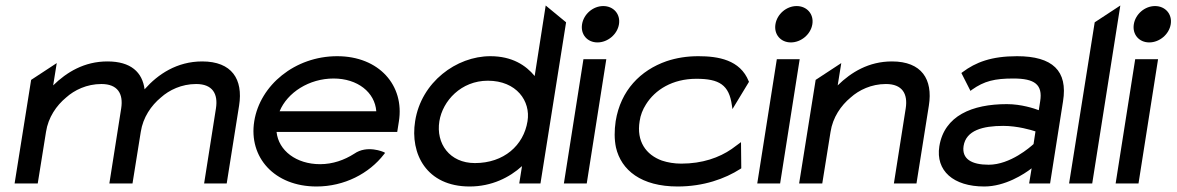

<svg xmlns="http://www.w3.org/2000/svg" viewBox="-20 -666 4271 697"><path d="M33 0H117L147 -187C155 -240 185 -283 220 -312C250 -339 295 -361 348 -361C408 -361 428 -325 420 -273L377 0H461L491 -187C499 -240 529 -283 564 -312C594 -339 639 -361 692 -361C752 -361 772 -325 764 -273L721 0H803L848 -283C863 -378 822 -443 714 -443C622 -443 553 -396 506 -343L505 -342V-341C497 -404 455 -443 370 -443C286 -443 222 -404 173 -356L186 -437L93 -376Z M903 -226C882 -95 976 11 1129 11C1230 11 1320 -36 1374 -106L1378 -111L1373 -114C1373 -114 1313 -141 1266 -108C1230 -85 1188 -70 1142 -70C1056 -70 991 -119 984 -187H1422L1428 -225C1449 -356 1356 -462 1204 -462C1051 -462 924 -357 903 -226ZM995 -262C1023 -330 1102 -381 1191 -381C1278 -381 1341 -331 1346 -262Z M1487 -226C1468 -108 1528 11 1685 11C1765 11 1830 -22 1875 -63L1865 0H1942L2035 -585L1961 -646L1921 -390C1889 -429 1839 -462 1760 -462C1637 -462 1509 -368 1487 -226ZM1575 -226C1587 -300 1654 -373 1751 -373C1855 -373 1907 -299 1895 -226C1881 -138 1809 -74 1704 -74C1612 -74 1562 -145 1575 -226Z M2093 -578C2087 -541 2112 -512 2149 -512C2186 -512 2221 -541 2227 -578C2233 -615 2207 -644 2170 -644C2133 -644 2099 -615 2093 -578ZM2027 0H2110L2181 -451H2098Z M2215 -226C2210 -192 2210 -160 2216 -131C2235 -48 2308 11 2440 11C2534 11 2612 -17 2668 -53L2671 -55L2670 -150L2636 -125C2591 -94 2530 -72 2453 -72C2428 -72 2404 -76 2383 -83C2325 -104 2290 -153 2302 -226C2305 -248 2313 -268 2325 -287C2358 -340 2421 -380 2508 -380C2591 -380 2627 -358 2637 -283L2639 -270L2699 -369L2698 -371C2667 -449 2587 -462 2515 -462C2474 -462 2436 -456 2400 -444C2305 -411 2233 -338 2215 -226Z M2795 -578C2789 -541 2814 -512 2851 -512C2888 -512 2923 -541 2929 -578C2935 -615 2909 -644 2872 -644C2835 -644 2801 -615 2795 -578ZM2729 0H2812L2883 -451H2800Z M2881 0H2965L2995 -187C3003 -240 3033 -283 3068 -312C3098 -339 3143 -361 3196 -361C3256 -361 3276 -325 3268 -273L3225 0H3307L3352 -283C3367 -378 3326 -443 3218 -443C3134 -443 3070 -404 3021 -356L3034 -437L2941 -376Z M3390 -135C3376 -46 3441 11 3553 11C3629 11 3698 -34 3725 -55L3716 0H3792L3839 -298C3857 -409 3801 -462 3672 -462C3579 -462 3522 -440 3474 -404L3470 -401L3503 -336L3508 -340C3553 -372 3591 -381 3659 -381C3736 -381 3766 -359 3756 -298L3751 -266C3735 -272 3688 -288 3635 -288C3509 -288 3408 -246 3390 -135ZM3478 -136C3487 -193 3548 -209 3622 -209C3674 -209 3724 -194 3739 -189L3732 -143C3721 -133 3648 -68 3569 -68C3507 -68 3471 -89 3478 -136Z M3861 0H3945L4047 -646L3954 -585Z M4096 -578C4090 -541 4115 -512 4152 -512C4189 -512 4224 -541 4230 -578C4236 -615 4210 -644 4173 -644C4136 -644 4102 -615 4096 -578ZM4030 0H4113L4184 -451H4101Z"/></svg>

Font: Charger Pro
Style: BdExtObl
Weight: 700
Designer: Jasper
Foundry: Cannot Into Space Fonts
Version: Version 1.09